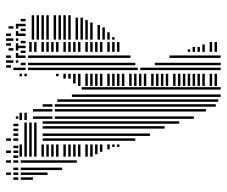

<svg xmlns="http://www.w3.org/2000/svg" viewBox="-77 -547 744 630"><g transform="rotate(-90 295.0 -232.0)"><path d="M28 -496H20V-536H28ZM44 -448H36V-536H44ZM60 -400H52V-536H60ZM84 -352H76V-536H84ZM136 -212H128V-220H136ZM136 -228H128V-236H136ZM136 -244H120V-252H136ZM136 -268H112V-276H136ZM136 -284H104V-292H136ZM136 -300H96V-308H136ZM136 -316H96V-324H136ZM136 -340H96V-348H136ZM136 -356H96V-364H136ZM136 -372H96V-380H136ZM136 -388H96V-396H136ZM136 -412H96V-420H136ZM136 -428H96V-436H136ZM136 -444H96V-452H136ZM136 -460H96V-468H136ZM136 -484H96V-492H136ZM136 -500H96V-508H136ZM136 -516H96V-524H136ZM136 -532H96V-540H136ZM156 -160H148V-464H156ZM172 -112H164V-464H172ZM196 -64H188V-464H196ZM212 -16H204V-464H212ZM208 -484H136V-492H208ZM208 -500H136V-508H208ZM208 -516H136V-524H208ZM228 32H220V-424H228ZM252 72H244V-424H252ZM268 104H260V-424H268ZM284 112H276V-416H284ZM300 120H292V-368H300ZM324 120H316V-336H324ZM368 108H328V100H368ZM368 92H328V84H368ZM368 68H328V60H368ZM368 52H328V44H368ZM368 36H328V28H368ZM368 20H328V12H368ZM368 4H328V-4H368ZM368 -12H328V-20H368ZM368 -28H328V-36H368ZM368 -52H328V-60H368ZM368 -68H328V-76H368ZM368 -84H328V-92H368ZM368 -100H328V-108H368ZM368 -124H328V-132H368ZM368 -140H328V-148H368ZM368 -156H328V-164H368ZM368 -172H328V-180H368ZM368 -196H328V-204H368ZM368 -212H328V-220H368ZM368 -228H328V-236H368ZM368 -244H328V-252H368ZM368 -268H328V-276H368ZM368 -284H328V-292H368ZM368 -300H328V-308H368ZM368 -316H328V-324H368ZM368 -340H328V-348H368ZM368 -356H336V-364H368ZM368 -372H352V-380H368ZM368 -388H352V-396H368ZM368 -412H360V-420H368ZM228 -432H220V-496H228ZM252 -432H244V-496H252ZM268 -432H260V-464H268ZM240 -516H216V-524H240ZM368 -516H360V-524H368ZM240 -532H216V-540H240ZM368 -532H360V-540H368ZM388 120H380V-144H388ZM388 -152H380V-512H388ZM404 120H396V-96H404ZM404 -160H396V-512H404ZM428 120H420V-48H428ZM428 -176H420V-512H428ZM472 108H440V100H472ZM472 92H440V84H472ZM464 68H440V60H464ZM456 52H440V44H456ZM456 36H440V28H456ZM448 20H440V12H448ZM472 -212H440V-220H472ZM472 -228H440V-236H472ZM472 -244H440V-252H472ZM472 -268H440V-276H472ZM472 -284H440V-292H472ZM472 -300H440V-308H472ZM472 -316H440V-324H472ZM472 -340H440V-348H472ZM472 -356H440V-364H472ZM472 -372H440V-380H472ZM472 -388H440V-396H472ZM472 -412H440V-420H472ZM472 -428H440V-436H472ZM472 -444H440V-452H472ZM472 -460H440V-468H472ZM472 -484H440V-492H472ZM472 -500H440V-508H472ZM488 -228H480V-236H488ZM504 -244H480V-252H504ZM520 -260H480V-268H520ZM528 -276H480V-284H528ZM536 -300H480V-308H536ZM544 -316H480V-324H544ZM552 -332H480V-340H552ZM552 -348H480V-356H552ZM560 -372H480V-380H560ZM560 -388H480V-396H560ZM560 -404H480V-412H560ZM560 -420H480V-428H560ZM560 -444H480V-452H560ZM560 -460H480V-468H560ZM560 -476H480V-484H560ZM560 -492H480V-500H560ZM388 -520H380V-536H388ZM404 -520H396V-536H404ZM428 -520H420V-536H428ZM444 -520H436V-536H444ZM460 -520H452V-536H460ZM476 -520H468V-536H476ZM500 -520H492V-536H500ZM516 -520H508V-536H516ZM532 -520H524V-536H532ZM548 -520H540V-536H548ZM388 -536H380V-552H388ZM428 -536H420V-552H428ZM460 -536H452V-552H460ZM500 -536H492V-552H500ZM532 -536H524V-552H532ZM28 -544H20V-560H28ZM44 -544H36V-560H44ZM60 -544H52V-560H60ZM84 -544H76V-560H84ZM100 -544H92V-560H100ZM116 -544H108V-560H116ZM132 -544H124V-560H132ZM156 -544H148V-560H156ZM172 -544H164V-560H172ZM188 -544H180V-560H188ZM204 -544H196V-560H204ZM228 -544H220V-552H228ZM388 -544H380V-560H388ZM412 -544H404V-552H412ZM436 -544H428V-552H436ZM452 -544H444V-552H452ZM468 -544H460V-552H468ZM484 -544H476V-552H484ZM508 -544H500V-552H508ZM524 -544H516V-552H524ZM412 -560H404V-584H412ZM452 -560H444V-576H452ZM484 -560H476V-584H484ZM524 -560H516V-576H524ZM44 -568H36V-584H44ZM84 -568H76V-584H84ZM116 -568H108V-584H116ZM156 -568H148V-584H156ZM396 -568H388V-584H396ZM428 -568H420V-584H428ZM468 -568H460V-584H468ZM500 -568H492V-584H500Z"/></g></svg>

Font: Rubik Lines
Style: Regular
Weight: 400
Designer: Hubert and Fischer, NaN
Foundry: Hubert and Fischer, NaN
Version: Version 2.201